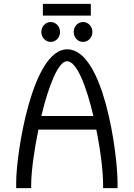

<svg xmlns="http://www.w3.org/2000/svg" viewBox="-20 -965 686 985"><path d="M200 -945V-885H446V-945ZM459 -370H192C228 -520 278 -651 324 -651C374 -651 424 -520 459 -370ZM177 -300H474C496 -193 509 -85 509 -16V0H583V-28C583 -179 512 -712 325 -712H324C145 -711 63 -179 63 -28V0H140V-16C140 -85 155 -193 177 -300ZM240 -852C213 -852 192 -829 192 -801C192 -773 213 -750 240 -750C267 -750 288 -773 288 -801C288 -829 267 -852 240 -852ZM406 -852C379 -852 358 -829 358 -801C358 -773 379 -750 406 -750C433 -750 454 -773 454 -801C454 -829 433 -852 406 -852Z"/></svg>

Font: Mint Spirit
Style: Regular
Weight: 400
Designer: HARENDAL Hirwen
Foundry: Arkandis Digital Foundry.
Version: Version 1.004;FFEdit